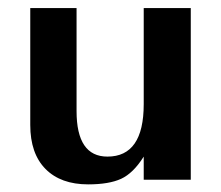

<svg xmlns="http://www.w3.org/2000/svg" viewBox="-20 -455 559 486"><path d="M203.1 11.7Q133.8 11.7 95.2 -27.3Q56.6 -66.4 56.6 -138.7V-434.6H173.8V-173.8Q173.8 -58.6 252 -58.6Q343.8 -58.6 343.8 -191.4V-434.6H462.9V0H343.8V-58.6Q317.4 -16.6 286.6 -2.4Q255.9 11.7 203.1 11.7Z"/></svg>

Font: Padauk Book
Style: Bold
Weight: 700
Designer: Debbi Hosken, Becca Hirsbrunner Spalinger
Foundry: SIL International
Version: Version 5.000